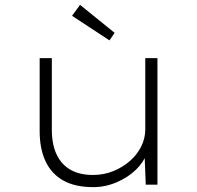

<svg xmlns="http://www.w3.org/2000/svg" viewBox="-20 -759 808 789"><path d="M363 10Q289 10 240.5 -17Q192 -44 167.5 -95.5Q143 -147 143 -220V-520H193V-226Q193 -166 212.5 -124.5Q232 -83 269.5 -61.5Q307 -40 362 -40Q407 -40 446 -56Q485 -72 514.5 -98Q544 -124 560.5 -157.5Q577 -191 577 -227V-520H627V0H579L574 -125L582 -126Q570 -92 538 -61Q506 -30 459.5 -10Q413 10 363 10ZM430 -593 276 -694 309 -739 451 -624Z"/></svg>

Font: Lexend Giga ExtraLight
Style: Regular
Weight: 250
Version: Version 1.007